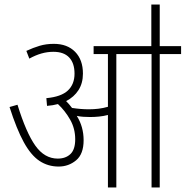

<svg xmlns="http://www.w3.org/2000/svg" viewBox="-20 -825 817 845"><path d="M348 -208Q348 -147 315 -119.5Q282 -92 238 -92Q191 -92 153.5 -117Q116 -142 84.5 -199.5Q53 -257 22 -354L57 -364Q95 -241 135.5 -184Q176 -127 234 -127Q269 -127 290 -147Q311 -167 311 -212Q311 -259 289 -298Q267 -337 235 -367Q213 -361 187 -359L184 -393Q249 -399 278.5 -426.5Q308 -454 308 -501Q308 -547 284.5 -572Q261 -597 215 -597Q188 -597 162 -589.5Q136 -582 109 -567L96 -601Q126 -615 154.5 -623.5Q183 -632 217 -632Q276 -632 310.5 -597Q345 -562 345 -501Q345 -459 325.5 -428.5Q306 -398 271 -380Q285 -366 297 -350Q316 -347 335 -345.5Q354 -344 371 -344Q393 -344 413.5 -346.5Q434 -349 455 -355V-587H392V-622H777V-587H683V0H647V-587H492V0H455V-319Q436 -314 416 -312Q396 -310 377 -310Q362 -310 346.5 -311Q331 -312 318 -315Q348 -267 348 -208ZM646 -615V-805H683V-615Z"/></svg>

Font: Noto Sans Condensed ExtraLight
Style: Italic
Weight: 200
Width: 3
Italic angle: -12°
Designer: Monotype Design Team
Foundry: Monotype Imaging Inc.
Version: Version 2.013; ttfautohint (v1.8.4.7-5d5b)